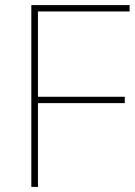

<svg xmlns="http://www.w3.org/2000/svg" viewBox="-20 -734 532 754"><path d="M129 0V-329H470V-354H129V-689H489V-714H103V0Z"/></svg>

Font: Noto Sans Gujarati UI Thin
Style: Regular
Weight: 100
Designer: Jelle Bosma - Monotype Design Team, Universal Thirst
Foundry: Monotype Imaging Inc.
Version: Version 2.106